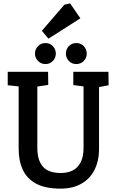

<svg xmlns="http://www.w3.org/2000/svg" viewBox="-20 -1118 697 1142"><path d="M340 4Q252 4 197 -24.5Q142 -53 116.5 -106.5Q91 -160 91 -233V-604L26 -611V-691H266L267 -613L202 -603V-238Q202 -165 235 -127Q268 -89 342 -89Q383 -89 413 -104.5Q443 -120 460 -153Q477 -186 477 -239V-604L416 -612V-691H625L626 -611L569 -600V-233Q569 -160 541.5 -106.5Q514 -53 462.5 -24.5Q411 4 340 4ZM434 -737Q407 -737 389.5 -755.5Q372 -774 372 -799Q372 -825 389.5 -843.5Q407 -862 434 -862Q461 -862 478.5 -843.5Q496 -825 496 -799Q496 -774 478.5 -755.5Q461 -737 434 -737ZM250 -737Q224 -737 206 -755.5Q188 -774 188 -799Q188 -825 206 -843.5Q224 -862 250 -862Q277 -862 294.5 -843.5Q312 -825 312 -799Q312 -774 294.5 -755.5Q277 -737 250 -737ZM268 -888 229 -935 363 -1090 397 -1098 458 -1009Z"/></svg>

Font: Kreon Light Medium
Style: Regular
Weight: 500
Version: Version 2.002